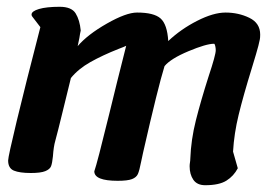

<svg xmlns="http://www.w3.org/2000/svg" viewBox="-20 -507 808 566"><path d="M73 -464Q73 -474 95 -480.5Q117 -487 156 -487Q191 -487 203 -467.5Q215 -448 218 -417Q216 -409 214 -395L209 -371Q238 -405 295 -437.5Q352 -470 384 -470Q434 -470 453.5 -452.5Q473 -435 476 -386Q513 -421 561 -445.5Q609 -470 645 -470Q683 -470 715 -454.5Q747 -439 747 -405Q747 -396 746 -391Q743 -375 734.5 -346.5Q726 -318 722 -305Q697 -224 683.5 -168.5Q670 -113 667 -60L681 -11Q669 12 647.5 25.5Q626 39 585 39Q561 39 550 23Q539 7 539 -17Q539 -22 540 -28Q541 -34 541 -39Q543 -95 557.5 -152.5Q572 -210 595 -282Q616 -345 616 -359Q616 -365 614.5 -371.5Q613 -378 611 -378Q588 -378 535.5 -356Q483 -334 465 -312Q446 -251 402 -58L396 -30Q391 -4 386.5 6Q382 16 369 21Q356 26 327 26Q258 26 258 -2Q266 -24 302 -171Q324 -262 352 -372Q346 -369 330 -363Q282 -344 246.5 -324Q211 -304 189 -277L163 -171Q157 -147 152 -126.5Q147 -106 143 -92Q138 -75 136 -46Q134 -26 130.5 -17Q127 -8 113.5 -2.5Q100 3 71 3Q38 3 21 -4Q4 -11 4 -34Q4 -45 29.5 -151Q55 -257 99 -427L76 -457Q73 -460 73 -464Z"/></svg>

Font: Sriracha
Style: Regular
Weight: 400
Designer: Suppakit Chalermlarp
Version: Version 1.002g